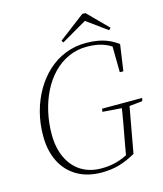

<svg xmlns="http://www.w3.org/2000/svg" viewBox="-125 -936 882 1041"><g transform="rotate(-15 316.0 -415.0)"><path d="M60 -259Q60 -330 77 -393.5Q94 -457 125.5 -511Q157 -565 200.5 -604.5Q244 -644 298 -665.5Q352 -687 414 -687Q449 -687 480 -681.5Q511 -676 539 -664Q567 -652 592 -633L571 -486H551L549 -641L566 -619Q533 -644 496.5 -655Q460 -666 413 -666Q357 -666 309 -644Q261 -622 223.5 -583Q186 -544 160 -492Q134 -440 120.5 -379.5Q107 -319 107 -255Q107 -181 133 -125Q159 -69 207 -38.5Q255 -8 322 -8Q366 -8 405 -18.5Q444 -29 485 -52L465 -32L476 -95Q487 -154 497 -209.5Q507 -265 515 -320H559L508 -39Q458 -11 414 1.5Q370 14 317 14Q237 14 179 -20Q121 -54 90.5 -115.5Q60 -177 60 -259ZM404 -303 407 -320H632L628 -303L541 -294H525ZM454 -844 565 -732 554 -721 429 -812H454L297 -721L290 -733L436 -844Z"/></g></svg>

Font: Source Serif 4 48pt Light
Style: Italic
Weight: 300
Italic angle: -12°
Designer: Frank Grießhammer
Foundry: Adobe Systems Incorporated
Version: Version 4.004;hotconv 1.0.116;makeotfexe 2.5.65601